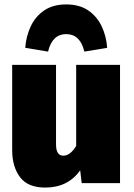

<svg xmlns="http://www.w3.org/2000/svg" viewBox="-20 -827 604 867"><path d="M184 20Q106 20 70.5 -27Q35 -74 35 -150V-534H233V-176Q233 -148 241.5 -136Q250 -124 266 -124Q297 -124 324 -168V-534H522V0H349L342 -58Q287 20 184 20ZM361 -594Q342 -673 279 -673Q216 -673 197 -594L94 -611Q98 -665 119.5 -709.5Q141 -754 180.5 -780.5Q220 -807 279 -807Q338 -807 377.5 -780.5Q417 -754 438.5 -709.5Q460 -665 464 -611Z"/></svg>

Font: Trujillo Black
Style: Regular
Weight: 900
Designer: Fira Sans original fonts by bBox Type GmbH, Carrois Corporate GbR, & Edenspiekermann AG / Changes by Cristiano Sobral
Foundry: Fira Sans original fonts by bBox Type GmbH, Carrois Corporate GbR, & Edenspiekermann AG / Changes by Cristiano Sobral
Version: Version 4.301;July 28, 2020;FontCreator 13.0.0.2655 64-bit